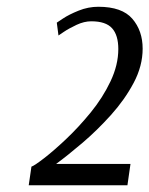

<svg xmlns="http://www.w3.org/2000/svg" viewBox="-20 -778 442 568"><path d="M357 -230H65L73 -285Q82 -288 110.5 -310Q139 -332 176 -367Q213 -402 248.5 -445.5Q284 -489 307 -537.5Q330 -586 330 -633Q330 -674 311.5 -694.5Q293 -715 250 -715Q229 -715 206.5 -704.5Q184 -694 168.5 -683.5Q153 -673 153 -673L148 -711Q148 -711 166 -723Q184 -735 212.5 -746.5Q241 -758 271 -758Q341 -758 371.5 -722.5Q402 -687 402 -634Q402 -583 375.5 -533Q349 -483 308 -437.5Q267 -392 223.5 -355Q180 -318 146 -293H366Z"/></svg>

Font: Arsenal SC
Style: Italic
Weight: 400
Italic angle: -9.10001°
Designer: Andrij Shevchenko
Foundry: Stairsfor
Version: Version 2.001; ttfautohint (v1.8.4.7-5d5b)